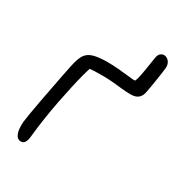

<svg xmlns="http://www.w3.org/2000/svg" viewBox="-160 -749 794 861"><g transform="rotate(30 237.0 -318.5)"><path d="M76 10Q57 10 48 -11Q39 -32 42 -72Q44 -88 49 -119Q54 -150 61.5 -189Q69 -228 76.5 -267.5Q84 -307 90.5 -340Q97 -373 101 -392Q111 -441 125.5 -460.5Q140 -480 170 -487Q184 -490 201 -491.5Q218 -493 235 -493Q262 -493 292.5 -490.5Q323 -488 347.5 -485Q372 -482 381 -482Q385 -482 389.5 -499.5Q394 -517 398 -541.5Q402 -566 405.5 -588.5Q409 -611 411 -622Q415 -636 423 -641.5Q431 -647 438 -647Q454 -647 465 -633.5Q476 -620 474 -599Q473 -591 471 -574.5Q469 -558 465.5 -537.5Q462 -517 459 -497.5Q456 -478 453 -464Q449 -442 435.5 -430.5Q422 -419 396 -419Q375 -419 351.5 -421.5Q328 -424 302.5 -426.5Q277 -429 248 -429Q222 -429 206.5 -428.5Q191 -428 178.5 -426.5Q166 -425 148 -420L185 -440Q176 -414 168 -383.5Q160 -353 151.5 -314.5Q143 -276 133 -226Q123 -174 116.5 -130Q110 -86 107 -57.5Q104 -29 103 -22Q101 -9 94.5 0.5Q88 10 76 10Z"/></g></svg>

Font: Shantell Sans Light
Style: Italic
Weight: 300
Italic angle: -11°
Designer: Stephen Nixon, Anya Danilova, Shantell Martin
Foundry: Arrow Type
Version: Version 1.008;[ac192a2d6]